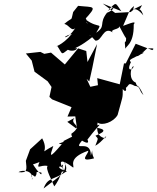

<svg xmlns="http://www.w3.org/2000/svg" viewBox="-20 -986 886 1084"><path d="M400 -320C369 -282 456 -282 383 -231C380 -188 471 -174 491 -265C493 -263 465 -280 403 -241C460 -233 450 -249 339 -190C341 -175 309 -167 381 -199C302 -172 302 -175 329 -172C256 -87 260 -101 281 -162C185 -112 263 -123 218 -205L150 -143L126 -78C131 -30 137 -8 85 -14C103 -29 171 -25 160 26C172 29 137 -20 178 12C199 -14 168 -19 213 -12C225 28 153 -66 145 -103C153 -47 151 -52 203 -71C183 -23 207 -58 249 -49C234 -35 275 35 286 66C319 30 349 -66 330 -55C346 -9 295 -11 351 -21C367 -62 312 -94 348 -65C351 -9 331 -2 226 78C251 12 278 35 358 -20C279 -38 327 -69 346 -17C303 -82 323 -93 393 -40C403 -47 358 -93 478 -135C482 -118 417 -67 511 -92C489 -131 511 -168 493 -108C494 -207 385 -122 443 -192C504 -156 463 -217 473 -197C554 -305 566 -286 496 -268C568 -262 593 -248 519 -220C535 -199 537 -212 518 -163C557 -183 596 -245 573 -205C551 -212 520 -220 531 -294C556 -274 621 -296 644 -337C674 -449 673 -427 673 -484C699 -447 696 -514 679 -482C716 -502 696 -525 741 -501C776 -498 760 -479 790 -449C755 -525 757 -484 746 -520C707 -535 715 -600 733 -613C740 -597 688 -571 719 -635C708 -650 705 -645 794 -689C746 -684 732 -634 812 -714C813 -709 863 -720 840 -703L746 -739L690 -628H680L656 -510L529 -545L533 -505L490 -496L469 -541L484 -526L501 -602L528 -737L474 -636L467 -698L421 -713L346 -622L268 -689L230 -682L208 -693L126 -684L159 -644L175 -581L249 -527L271 -495L259 -439L274 -425L384 -381L361 -328L405 -329L423 -203L419 -254L360 -298ZM665 -923C629 -972 640 -980 588 -924C643 -963 617 -924 584 -914C535 -851 581 -840 523 -801C561 -866 540 -820 466 -874C451 -880 496 -828 468 -860C475 -895 433 -896 454 -871C536 -959 510 -943 421 -953L393 -918C378 -858 395 -896 343 -851C371 -845 384 -805 405 -828C361 -756 311 -773 386 -795C330 -726 278 -719 303 -727C335 -680 322 -673 363 -705C415 -682 442 -744 370 -695C415 -724 424 -715 508 -782C489 -772 464 -817 518 -757C556 -750 562 -841 616 -803C599 -822 659 -819 653 -839C677 -796 680 -786 692 -770C692 -725 679 -784 688 -706C682 -725 737 -728 735 -848C745 -862 745 -867 675 -840C712 -923 706 -927 737 -952C724 -906 735 -967 789 -899C765 -971 750 -893 782 -957L739 -936L718 -918L630 -913L560 -966L689 -913Z"/></svg>

Font: Hussar Lance
Style: Italic
Weight: 700
Foundry: Cannot Into Space Fonts, PlusOne Fonts
Version: Version 2.27